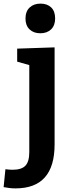

<svg xmlns="http://www.w3.org/2000/svg" viewBox="-79 -800 390 1062"><path d="M16 -531 223 -538V-1Q223 242 7 242Q-25 242 -59 235L-49 136Q-26 139 -9 139Q40 139 61.5 116.5Q83 94 83 41V-440L16 -459ZM62 -697Q62 -737 85 -758.5Q108 -780 145 -780Q182 -780 204 -759Q226 -738 226 -698Q226 -659 203.5 -637.5Q181 -616 144 -616Q107 -616 84.5 -637.5Q62 -659 62 -697Z"/></svg>

Font: Bitter Pro
Style: Bold
Weight: 700
Designer: Sol Matas, and Bitter project Authors
Foundry: Sol Matas
Version: Version 1.010